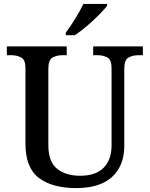

<svg xmlns="http://www.w3.org/2000/svg" viewBox="-20 -951 765 981"><path d="M369 10Q247 10 178.5 -42Q110 -94 110 -217V-603Q110 -646 88 -657.5Q66 -669 37 -669H15V-714H321V-669H300Q270 -669 248.5 -657Q227 -645 227 -599V-210Q227 -124 272 -88.5Q317 -53 389 -53Q470 -53 510 -94.5Q550 -136 550 -207V-603Q550 -646 528.5 -657.5Q507 -669 477 -669H456V-714H710V-669H689Q658 -669 636.5 -657Q615 -645 615 -599V-205Q615 -105 553 -47.5Q491 10 369 10ZM316 -784Q338 -813 364 -855Q390 -897 406 -931H527V-921Q514 -904 485.5 -875Q457 -846 423.5 -817.5Q390 -789 362 -771H316Z"/></svg>

Font: Noto Serif Tamil Medium
Style: Regular
Weight: 500
Designer: Indian Type Foundry, Tom Grace, and the Monotype Design Team
Foundry: Monotype Imaging Inc.
Version: Version 2.004; ttfautohint (v1.8.4.7-5d5b)